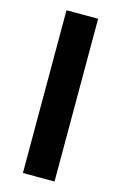

<svg xmlns="http://www.w3.org/2000/svg" viewBox="-112 -759 509 809"><g transform="rotate(15 143.0 -355.0)"><path d="M74 0H212V-710H74Z"/></g></svg>

Font: FIGSv2-sans-serif
Style: Bold
Weight: 700
Designer: Matt McInerney, Pablo Impallari, Rodrigo Fuenzalida,Mirko Velimirovic
Foundry: Matt McInerney, Pablo Impallari, Rodrigo Fuenzalida
Version: Version 4.021;hotconv 1.0.109;makeotfexe 2.5.65596